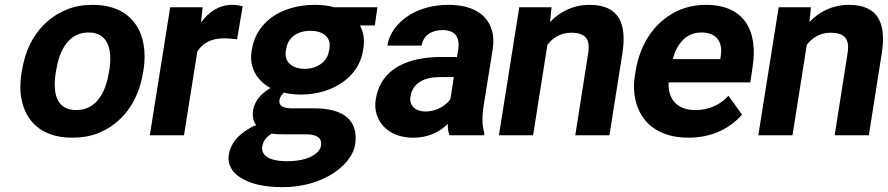

<svg xmlns="http://www.w3.org/2000/svg" viewBox="-20 -558 3662 792"><path d="M69 -259C63 -220 62 -185 68 -152C85 -58 152 10 277 10C317 10 355 4 388 -10C482 -49 550 -134 570 -259L572 -269C578 -308 578 -343 572 -376C555 -470 488 -538 363 -538C323 -538 287 -532 254 -518C160 -479 91 -394 71 -269ZM210 -259 212 -269C225 -351 263 -424 345 -424C427 -424 444 -352 431 -269L429 -259C416 -176 377 -104 295 -104C211 -104 197 -175 210 -259Z M598 0H739L794 -346C818 -382 852 -400 907 -400C922 -400 944 -397 958 -396L981 -532C970 -535 952 -538 938 -538C880 -538 838 -505 809 -465L816 -528H682Z M924 79C917 124 941 155 971 174C1012 201 1071 214 1146 214C1230 214 1303 191 1356 156C1395 130 1437 89 1445 37C1461 -66 1389 -111 1280 -111H1190C1159 -111 1128 -115 1133 -146C1135 -159 1144 -169 1151 -176C1171 -171 1195 -168 1221 -168C1291 -168 1351 -188 1395 -220C1434 -248 1468 -290 1477 -348L1479 -358C1485 -398 1478 -428 1465 -453H1526L1537 -528H1359C1335 -535 1307 -538 1278 -538C1208 -538 1147 -519 1103 -488C1064 -460 1030 -418 1020 -358L1018 -348C1006 -273 1046 -222 1096 -195C1065 -177 1031 -148 1024 -103C1020 -76 1026 -56 1037 -42C1023 -37 1010 -30 998 -22C966 -1 932 30 924 79ZM1062 45C1066 20 1084 2 1102 -7C1115 -4 1131 -4 1147 -4H1242C1280 -4 1310 7 1304 43C1303 51 1299 59 1293 66C1266 96 1218 107 1163 107C1112 107 1054 94 1062 45ZM1159 -348 1161 -358C1169 -407 1211 -431 1261 -431C1310 -431 1347 -406 1339 -358L1337 -348C1330 -301 1285 -274 1237 -274C1189 -274 1151 -300 1159 -348Z M1530 -148C1526 -125 1528 -104 1534 -85C1552 -30 1604 10 1685 10C1747 10 1794 -14 1827 -47C1827 -28 1829 -13 1834 0H1977L1978 -8C1968 -41 1968 -79 1976 -128L2012 -352C2017 -383 2016 -410 2009 -433C1989 -501 1927 -538 1829 -538C1760 -538 1701 -519 1657 -488C1621 -462 1586 -423 1578 -370H1719C1726 -412 1761 -434 1805 -434C1858 -434 1878 -404 1870 -353L1865 -323H1802C1668 -323 1551 -279 1530 -148ZM1673 -159C1682 -218 1733 -240 1794 -240H1852L1838 -149C1817 -120 1779 -98 1734 -98C1695 -98 1667 -122 1673 -159Z M2038 0H2179L2238 -373C2259 -401 2292 -423 2336 -423C2395 -423 2416 -397 2406 -337L2353 0H2494L2547 -336C2567 -460 2534 -538 2412 -538C2343 -538 2287 -508 2249 -467L2255 -528H2122Z M2599 -246C2593 -211 2594 -178 2601 -147C2621 -55 2693 10 2820 10C2918 10 2991 -29 3041 -85L2985 -163C2952 -127 2907 -104 2848 -104C2772 -104 2735 -150 2738 -218H3075L3084 -278C3109 -434 3048 -538 2892 -538C2854 -538 2818 -531 2786 -518C2692 -479 2622 -390 2602 -265ZM2755 -314C2771 -373 2807 -424 2873 -424C2934 -424 2963 -387 2953 -326L2951 -314Z M3108 0H3249L3308 -373C3329 -401 3362 -423 3406 -423C3465 -423 3486 -397 3476 -337L3423 0H3564L3617 -336C3637 -460 3604 -538 3482 -538C3413 -538 3357 -508 3319 -467L3325 -528H3192Z"/></svg>

Font: Asimov Pro
Style: BdObl
Weight: 700
Designer: Google
Version: Version 2.000980; 2014